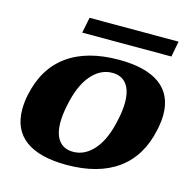

<svg xmlns="http://www.w3.org/2000/svg" viewBox="-96 -713 807 817"><g transform="rotate(15 308.0 -305.0)"><path d="M200 -620H592L579 -551H186ZM24 -170Q24 -203 31 -235Q56 -356 141.5 -418Q227 -480 368 -480Q487 -480 548.5 -435Q610 -390 610 -302Q610 -273 602 -235Q577 -114 492 -52Q407 10 267 10Q147 10 85.5 -35.5Q24 -81 24 -170ZM430 -235Q439 -277 439 -310Q439 -364 417 -391.5Q395 -419 355 -419Q302 -419 262 -372Q222 -325 204 -235Q195 -192 195 -159Q195 -106 217 -78.5Q239 -51 279 -51Q332 -51 372 -98Q412 -145 430 -235Z"/></g></svg>

Font: Taviraj
Style: Bold Italic
Weight: 700
Italic angle: -12°
Designer: Katatrad Team
Foundry: CadsonDemak
Version: Version 1.001